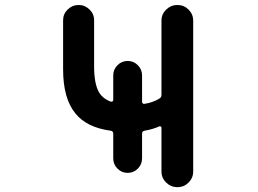

<svg xmlns="http://www.w3.org/2000/svg" viewBox="-20 -775 1040 774"><path d="M630.9 -84V-259.8Q630.9 -263.7 627.9 -265.1Q625 -266.6 622.1 -265.6Q596.7 -253.9 562.5 -248Q552.7 -246.1 552.7 -236.3V-136.7Q552.7 -112.3 535.6 -95.2Q518.6 -78.1 494.6 -78.1Q470.7 -78.1 453.6 -95.2Q436.5 -112.3 436.5 -136.7V-236.3Q436.5 -246.1 426.8 -248Q330.1 -260.7 284.2 -317.4Q234.4 -377.9 234.4 -495.1V-693.4Q234.4 -718.8 252.9 -736.8Q271.5 -754.9 296.9 -754.9Q322.3 -754.9 340.8 -736.8Q359.4 -718.8 359.4 -693.4V-507.8Q359.4 -437.5 378.9 -403.3Q394.5 -377 426.8 -365.2Q430.7 -364.3 433.6 -366.2Q436.5 -368.2 436.5 -372.1V-470.7Q436.5 -495.1 453.6 -512.2Q470.7 -529.3 494.6 -529.3Q518.6 -529.3 535.6 -512.2Q552.7 -495.1 552.7 -470.7V-364.3Q552.7 -360.4 555.7 -357.9Q558.6 -355.5 562.5 -356.4Q595.7 -361.3 623 -377.9Q630.9 -382.8 630.9 -392.6V-691.4Q630.9 -717.8 649.9 -736.3Q668.9 -754.9 695.3 -754.9Q721.7 -754.9 740.2 -736.3Q758.8 -717.8 758.8 -691.4V-84Q758.8 -57.6 740.2 -39.1Q721.7 -20.5 695.3 -20.5Q668.9 -20.5 649.9 -39.1Q630.9 -57.6 630.9 -84Z"/></svg>

Font: Rounded-X Mgen+ 1mn medium
Style: Regular
Weight: 500
Designer: [Source Han Sans]
Ryoko NISHIZUKA  (kana & ideographs); Paul D. Hunt (Latin, Greek & Cyrillic); Wenlong ZHANG  (bopomofo
Version: Version 1.059.20150602